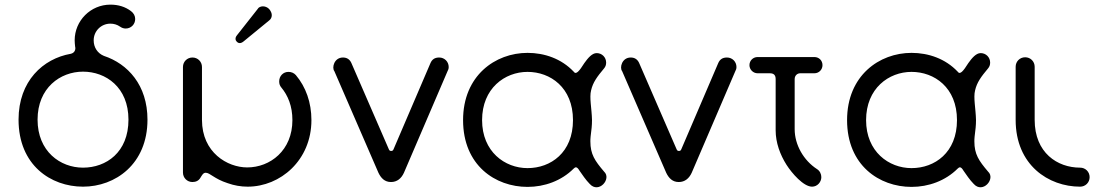

<svg xmlns="http://www.w3.org/2000/svg" viewBox="-20 -785 4751 828"><path d="M534 -269C534 -128 438 -62 338 -62C240 -62 142 -132 142 -269C142 -406 240 -476 338 -476C436 -476 534 -409 534 -269ZM616 -269C616 -418 531 -510 428 -544C401 -555 384 -580 384 -611C384 -651 416 -683 456 -683C471 -683 485 -679 498 -670C505 -665 513 -662 522 -662C545 -662 563 -680 563 -703C563 -716 557 -728 545 -737C520 -756 490 -765 456 -765C371 -765 302 -696 302 -611C302 -602 303 -593 304 -584L305 -578C305 -565 298 -556 285 -553C166 -532 60 -436 60 -269C60 -73 199 20 338 20C477 20 616 -77 616 -269Z M851 -496C851 -519 833 -537 810 -537C787 -537 769 -519 769 -496V-41C769 -18 787 0 810 0C825 0 837 -6 844 -18C851 -29 856 -40 867 -40C886 -40 903 -14 962 5C990 15 1019 20 1048 20C1189 20 1323 -94 1323 -267C1323 -343 1299 -410 1256 -461C1248 -470 1237 -475 1224 -475C1201 -475 1184 -457 1184 -434C1184 -423 1187 -415 1193 -408C1222 -373 1241 -327 1241 -267C1241 -136 1145 -63 1046 -63C961 -63 851 -127 851 -268ZM1002 -633C996 -626 994 -618 997 -611C1004 -599 1015 -594 1030 -606L1141 -697C1153 -706 1155 -722 1148 -735C1139 -755 1117 -762 1101 -755C1098 -754 1094 -751 1091 -746Z M1677 -141C1675 -136 1672 -134 1667 -134C1662 -134 1659 -136 1657 -141L1495 -514C1488 -529 1476 -537 1459 -537C1421 -537 1410 -493 1422 -478L1612 -40C1623 -17 1639 0 1666 0C1693 0 1711 -16 1722 -40L1910 -478C1913 -483 1915 -489 1915 -496C1915 -519 1897 -537 1874 -537C1855 -537 1843 -529 1836 -512Z M2451 -267C2451 -127 2355 -60 2255 -60C2157 -60 2059 -131 2059 -267C2059 -404 2157 -475 2255 -475C2353 -475 2451 -408 2451 -267ZM2527 -196C2531 -227 2533 -244 2533 -267C2532 -317 2521 -364 2529 -395C2537 -430 2555 -454 2585 -490C2591 -497 2594 -505 2594 -515C2594 -538 2576 -556 2553 -556C2533 -556 2515 -534 2500 -513C2478 -478 2464 -461 2454 -476C2401 -532 2328 -557 2255 -557C2116 -557 1977 -459 1977 -267C1977 -72 2116 21 2255 21C2328 21 2401 -5 2454 -58C2461 -65 2468 -68 2479 -49C2491 -32 2506 -9 2523 8C2562 52 2619 -14 2585 -45C2545 -92 2526 -120 2526 -175C2526 -180 2526 -187 2527 -196Z M2918 -141C2916 -136 2913 -134 2908 -134C2903 -134 2900 -136 2898 -141L2736 -514C2729 -529 2717 -537 2700 -537C2662 -537 2651 -493 2663 -478L2853 -40C2864 -17 2880 0 2907 0C2934 0 2952 -16 2963 -40L3151 -478C3154 -483 3156 -489 3156 -496C3156 -519 3138 -537 3115 -537C3096 -537 3084 -529 3077 -512Z M3212 -504C3212 -485 3228 -469 3247 -469H3300C3317 -469 3325 -461 3325 -444V-223C3325 -170 3344 -118 3372 -74C3395 -38 3445 20 3482 20C3505 20 3522 0 3522 -21C3522 -34 3516 -48 3503 -56C3446 -93 3407 -160 3407 -228V-444C3407 -459 3418 -469 3431 -469H3492C3512 -469 3527 -485 3527 -504C3527 -524 3512 -539 3492 -539H3247C3228 -539 3212 -524 3212 -504Z M4107 -267C4107 -127 4011 -60 3911 -60C3813 -60 3715 -131 3715 -267C3715 -404 3813 -475 3911 -475C4009 -475 4107 -408 4107 -267ZM4183 -196C4187 -227 4189 -244 4189 -267C4188 -317 4177 -364 4185 -395C4193 -430 4211 -454 4241 -490C4247 -497 4250 -505 4250 -515C4250 -538 4232 -556 4209 -556C4189 -556 4171 -534 4156 -513C4134 -478 4120 -461 4110 -476C4057 -532 3984 -557 3911 -557C3772 -557 3633 -459 3633 -267C3633 -72 3772 21 3911 21C3984 21 4057 -5 4110 -58C4117 -65 4124 -68 4135 -49C4147 -32 4162 -9 4179 8C4218 52 4275 -14 4241 -45C4201 -92 4182 -120 4182 -175C4182 -180 4182 -187 4183 -196Z M4360 -268C4360 -73 4502 20 4638 20C4661 20 4679 2 4679 -21C4679 -44 4661 -62 4638 -62C4540 -62 4442 -126 4442 -268V-497C4442 -520 4424 -538 4401 -538C4378 -538 4360 -520 4360 -497Z"/></svg>

Font: Fabada
Style: Regular
Weight: 400
Designer: deFharo
Foundry: deFharo.com
Version: Version 4.000 2011 initial release